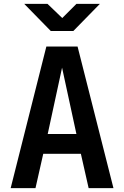

<svg xmlns="http://www.w3.org/2000/svg" viewBox="-20 -970 640 990"><path d="M35 0 219 -730H380L565 0H437L397 -177H203L163 0ZM226 -279H374L300 -621ZM242 -810 105 -950H225L301 -877L374 -950H495L358 -810Z"/></svg>

Font: Tiny
Style: Bold
Weight: 700
Monospace: yes
Designer: Philipp Nurullin, Konstantin Bulenkov
Foundry: JetBrains
Version: Version 2.251; ttfautohint (v1.8.4.7-5d5b)